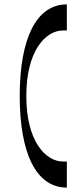

<svg xmlns="http://www.w3.org/2000/svg" viewBox="-20 -720 375 876"><path d="M268 17C187 17 100 -77 100 -282C100 -487 187 -581 268 -581H285V-700C145 -700 70 -543 70 -282C70 -20 145 136 285 136V17Z"/></svg>

Font: Space Cowgirl Medium
Style: Regular
Weight: 600
Designer: Valery Marier
Foundry: Valery Marier
Version: Version 1.000;hotconv 1.0.109;makeotfexe 2.5.65596